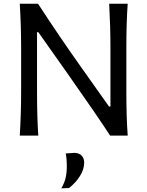

<svg xmlns="http://www.w3.org/2000/svg" viewBox="-20 -733 797 1038"><path d="M187 0H86.9Q94.2 -118.7 94.2 -235.4V-474.6Q94.2 -592.8 86.9 -712.9H185.5Q305.2 -529.3 415 -375L569.3 -157.2H577.1V-474.6Q577.1 -588.4 570.3 -712.9H670.4Q663.1 -612.8 663.1 -474.6V-235.4Q663.1 -98.6 670.4 0H575.2Q506.3 -106.4 342.3 -339.4L187 -559.1H180.2V-235.4Q180.2 -100.6 187 0ZM353 283.7 311.5 285.2Q328.6 255.9 335 227.8Q341.3 199.7 341.3 162.6Q341.3 126 335.4 96.7L382.8 93.3Q408.2 94.2 421.6 108.6Q435.1 123 435.1 146Q435.1 182.6 412.1 219Q389.2 255.4 353 283.7Z"/></svg>

Font: Commissioner Flair
Style: Regular
Weight: 400
Designer: Kostas Bartsokas
Foundry: Kostas Bartsokas
Version: Version 1.000